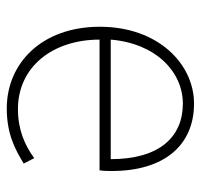

<svg xmlns="http://www.w3.org/2000/svg" viewBox="-33 -547 593 567"><g transform="rotate(90 263.5 -263.5)"><path d="M300 13C378 13 423 -13 463 -37L447 -68C407 -39 362 -20 302 -20C178 -20 97 -122 97 -261H483C485 -275 485 -286 485 -297C485 -453 408 -540 286 -540C169 -540 59 -434 59 -262C59 -90 167 13 300 13ZM97 -294C108 -427 192 -507 286 -507C385 -507 450 -437 450 -294Z"/></g></svg>

Font: Source Han Sans JP ExtraLight
Style: Regular
Weight: 250
Designer: Ryoko NISHIZUKA 西塚涼子 (kana, bopomofo & ideographs); Paul D. Hunt (Latin, Greek & Cyrillic); Sandoll Communications 산돌커뮤니
Foundry: Adobe
Version: Version 2.001;hotconv 1.0.107;makeotfexe 2.5.65593